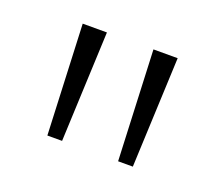

<svg xmlns="http://www.w3.org/2000/svg" viewBox="-56 -811 435 380"><g transform="rotate(20 162.0 -621.0)"><path d="M62 -737H113L103 -505H72ZM211 -737H262L252 -505H221Z"/></g></svg>

Font: Krub ExtraLight
Style: Regular
Weight: 275
Designer: Ekaluck Peanpanawate
Foundry: Cadson Demak Co.,Ltd.
Version: Version 1.000; ttfautohint (v1.6)